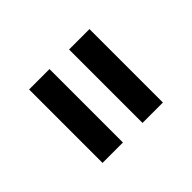

<svg xmlns="http://www.w3.org/2000/svg" viewBox="-53 -647 832 832"><g transform="rotate(45 363.0 -231.0)"><path d="M138 -416H588V-291H138ZM138 -171H588V-46H138Z"/></g></svg>

Font: Evergrow Sans 
Style: ExtraBold
Weight: 800
Foundry: 10Web
Version: Version 1.000